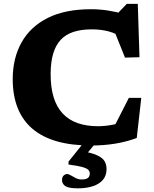

<svg xmlns="http://www.w3.org/2000/svg" viewBox="-20 -760 819 1020"><path d="M500 -89.5Q537.5 -89.5 577.2 -97Q617 -104.5 654.5 -120L571.5 -57.5L664.5 -240H730.5L706.5 -27Q655 -7.5 594 2.8Q533 13 463 13Q360 13 282.2 -9.2Q204.5 -31.5 152.2 -76Q100 -120.5 73.8 -186.8Q47.5 -253 47.5 -341Q48 -452 94.8 -535.2Q141.5 -618.5 233.8 -664.8Q326 -711 463 -711Q509 -711 553 -704.2Q597 -697.5 643.5 -684L594 -677.5L653.5 -739.5H712L721 -456L644 -454L572 -633.5L640 -555.5Q597.5 -582.5 557 -593.2Q516.5 -604 468 -604Q411.5 -604 370.2 -590.5Q329 -577 302.5 -548.5Q276 -520 262.8 -475.8Q249.5 -431.5 249 -370Q248.5 -297 264.8 -244Q281 -191 313.2 -156.8Q345.5 -122.5 392.5 -106Q439.5 -89.5 500 -89.5ZM394.5 240.5Q345 240.5 327.2 228.8Q309.5 217 309.5 196Q309.5 180.5 318.2 172.5Q327 164.5 337 164.5Q345 164.5 356.5 171.8Q368 179 382.8 186.2Q397.5 193.5 413.5 193.5Q436 193.5 446.5 185.8Q457 178 457 162Q457 150.5 449 142.2Q441 134 416.8 127.2Q392.5 120.5 344 114V98.5L440 -21H505.5L408.5 96.5L406.5 41.5Q465.5 51 495.5 64.8Q525.5 78.5 535.8 96.8Q546 115 546 138.5Q546 173 526.8 195.5Q507.5 218 473.2 229.2Q439 240.5 394.5 240.5Z"/></svg>

Font: Newsreader 9pt
Style: Bold
Weight: 700
Designer: Hugues Gentile
Foundry: Production Type
Version: Version 1.003